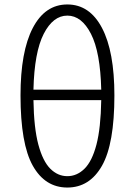

<svg xmlns="http://www.w3.org/2000/svg" viewBox="-20 -828 604 861"><path d="M282 13Q182 13 127 -85Q72 -183 72 -400Q72 -597 127 -702.5Q182 -808 282 -808Q382 -808 437.5 -702.5Q493 -597 493 -400Q493 -183 437.5 -85Q382 13 282 13ZM282 -38Q325 -38 359 -71.5Q393 -105 412.5 -179.5Q432 -254 434 -379H130Q132 -254 152 -179.5Q172 -105 205.5 -71.5Q239 -38 282 -38ZM130 -426H434Q430 -594 388 -676Q346 -758 282 -758Q218 -758 176 -676Q134 -594 130 -426Z"/></svg>

Font: Chiron GoRound TC L
Style: Regular
Weight: 300
Designer: Ryoko NISHIZUKA 西塚涼子 (kana, bopomofo & ideographs); Paul D. Hunt (Latin, Greek & Cyrillic); Sandoll Communications 산돌커뮤니
Foundry: Adobe
Version: Version 1.000;hotconv 1.1.1;makeotfexe 2.6.0